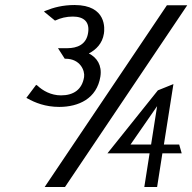

<svg xmlns="http://www.w3.org/2000/svg" viewBox="-20 -745 766 765"><path d="M85 -355 89 -353C119 -336 161 -319 216 -319C293 -319 366 -352 380 -440C387 -485 366 -516 334 -532C363 -547 388 -572 394 -611C397 -629 406 -725 277 -725C230 -725 193 -715 161 -702L155 -699L199 -663L202 -664C221 -673 244 -679 270 -679C314 -679 338 -658 331 -614C324 -567 287 -553 248 -553H211L238 -511H241C300 -511 319 -463 315 -438C307 -388 273 -365 223 -365C183 -365 150 -384 129 -404L124 -407ZM158 0H239L726 -724H645ZM408 -134H576L555 0H606L627 -134H704L694 -169H633L671 -410L609 -385ZM500 -169 606 -322 582 -169Z"/></svg>

Font: Charger Sport
Style: DfObl
Weight: 400
Designer: Jasper
Foundry: Cannot Into Space Fonts
Version: Version 1.1